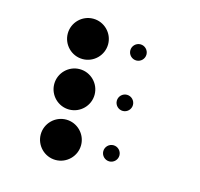

<svg xmlns="http://www.w3.org/2000/svg" viewBox="-102 -760 955 919"><g transform="rotate(15 375.0 -300.0)"><path d="M150 -550C150 -495 195 -450 250 -450C305 -450 350 -495 350 -550C350 -605 305 -650 250 -650C195 -650 150 -605 150 -550ZM150 -300C150 -245 195 -200 250 -200C305 -200 350 -245 350 -300C350 -355 305 -400 250 -400C195 -400 150 -355 150 -300ZM150 -50C150 5 195 50 250 50C305 50 350 5 350 -50C350 -105 305 -150 250 -150C195 -150 150 -105 150 -50ZM460 -550C460 -528 478 -510 500 -510C522 -510 540 -528 540 -550C540 -572 522 -590 500 -590C478 -590 460 -572 460 -550ZM460 -300C460 -278 478 -260 500 -260C522 -260 540 -278 540 -300C540 -322 522 -340 500 -340C478 -340 460 -322 460 -300ZM460 -50C460 -28 478 -10 500 -10C522 -10 540 -28 540 -50C540 -72 522 -90 500 -90C478 -90 460 -72 460 -50Z"/></g></svg>

Font: APH Braille Shadows
Style: Regular
Weight: 400
Designer: M R Gray
Version: Version 1.1